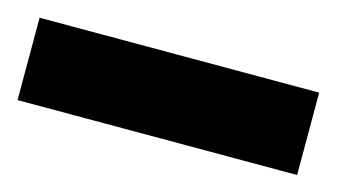

<svg xmlns="http://www.w3.org/2000/svg" viewBox="-35 -75 470 268"><g transform="rotate(15 200.0 59.5)"><path d="M-2 119V0H402V119Z"/></g></svg>

Font: Atkinson Hyperlegible Next
Style: Bold
Weight: 700
Designer: Elliott Scott, Megan Eiswerth, Linus Boman, Theodore Petrosky, Letters from Sweden
Foundry: Applied Design Works, Letters from Sweden
Version: Version 2.001